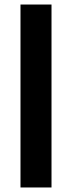

<svg xmlns="http://www.w3.org/2000/svg" viewBox="-20 -828 318 848"><path d="M70.5 0V-808H207.5V0Z"/></svg>

Font: Encode Sans SemiExpanded SemiExpanded SemiBold
Style: Regular
Weight: 600
Width: 6
Designer: Multiple Designers
Foundry: Impallari Type
Version: Version 3.000; ttfautohint (v1.8.3) -l 8 -r 50 -G 200 -x 14 